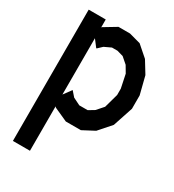

<svg xmlns="http://www.w3.org/2000/svg" viewBox="-192 -673 920 1018"><g transform="rotate(30 267.5 -164.0)"><path d="M481.9 -415.5 509.3 -307.1V-225.6L468.8 -103.5L403.8 -29.8L331.5 8.3H239.3L157.2 -28.8L152.3 -34.2V237.8H47.9V-565.9H152.3V-517.6L155.8 -521L230.5 -565.9H300.8L370.6 -546.9L437 -488.8ZM404.8 -249.5V-288.1L387.7 -370.1L363.8 -410.6L326.7 -442.9L289.1 -453.6H255.4L213.9 -434.1L189 -410.6L185.1 -408.2L152.3 -451.2V-106.4L187.5 -154.3L214.4 -123.5L258.3 -101.6H309.6L345.2 -123L380.9 -163.6Z"/></g></svg>

Font: Gap Sans
Style: Bold
Weight: 400
Designer: Alexandre Liziard and Etienne Ozeray
Foundry: Interstices.io
Version: Version 1.610